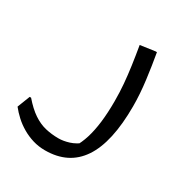

<svg xmlns="http://www.w3.org/2000/svg" viewBox="-199 -566 910 953"><g transform="rotate(30 256.0 -90.0)"><path d="M0 68Q37 111 72 134.5Q107 158 143 166.5Q179 175 218 175Q246 175 278 165Q310 155 344 128L308 168Q329 134 342 92Q355 50 361.5 -3.5Q368 -57 368 -124Q368 -175 364 -222Q360 -269 353 -319Q346 -369 336 -428L420 -440H428Q440 -373 450 -295Q460 -217 460 -148Q460 -45 443 32Q426 109 392 159.5Q358 210 307.5 235Q257 260 190 260Q153 260 120 250Q87 240 58 223Q29 206 5.5 184.5Q-18 163 -36 140L-8 68Z"/></g></svg>

Font: Kufam
Style: Italic
Weight: 400
Italic angle: -11°
Designer: Artur Schmal
Foundry: Original Type
Version: Version 1.301; ttfautohint (v1.8.3)